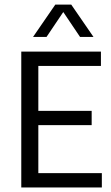

<svg xmlns="http://www.w3.org/2000/svg" viewBox="-20 -821 487 841"><path d="M73.2 0V-595H422.1V-532.3H147.9V-62.7H426.1V0ZM130 -272.8V-335.4H381.5V-272.8ZM124.7 -659.1 222.2 -800.8H292.1L389.6 -659.1H330.7L251.3 -777H263L183.7 -659.1Z"/></svg>

Font: Encode Sans SC Condensed Thin
Style: Regular
Weight: 100
Width: 3
Designer: Multiple Designers
Foundry: Impallari Type
Version: Version 3.002